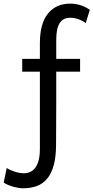

<svg xmlns="http://www.w3.org/2000/svg" viewBox="-113 -811 516 1061"><path d="M9.8 -485.8H107.4V-571.3Q107.4 -681.2 152.1 -736.1Q196.8 -791 275.9 -791Q304.7 -791 332.5 -782Q360.4 -772.9 383.3 -756.8L360.8 -683.6Q342.3 -697.3 319.8 -705.1Q297.4 -712.9 275.9 -712.9Q256.8 -712.9 242.2 -706.3Q227.5 -699.7 217.8 -685.1Q208 -670.4 202.9 -647.2Q197.8 -624 197.8 -590.8V-485.8H329.6V-415H197.8V-241.2Q197.8 -169.9 197.3 -110.8Q196.8 -51.8 196.8 -12.2Q196.8 56.2 183.8 102.5Q170.9 148.9 147.2 177Q123.5 205.1 89.6 217.3Q55.7 229.5 14.2 229.5Q3.9 229.5 -10 227.3Q-23.9 225.1 -38.6 221.2Q-53.2 217.3 -67.6 211.2Q-82 205.1 -92.8 197.8L-75.7 117.2Q-67.9 123 -55.9 128.4Q-43.9 133.8 -30.8 137.9Q-17.6 142.1 -4.6 144.3Q8.3 146.5 18.6 146.5Q38.1 146.5 54.4 138.9Q70.8 131.3 82.5 115.2Q94.2 99.1 100.8 73.7Q107.4 48.3 107.4 12.2V-415H9.8Z"/></svg>

Font: Andika Basic
Style: Regular
Weight: 400
Designer: Annie Olsen & Victor Gaultney
Foundry: SIL International
Version: Version 1.000